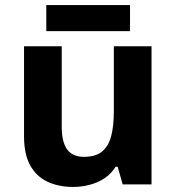

<svg xmlns="http://www.w3.org/2000/svg" viewBox="-20 -729 697 759"><path d="M579 -546V0H465L445 -70H437Q420 -42 393.5 -24.5Q367 -7 335 1.5Q303 10 269 10Q211 10 167 -11Q123 -32 99 -76Q75 -120 75 -190V-546H224V-227Q224 -169 245 -139Q266 -109 312 -109Q358 -109 383.5 -130Q409 -151 419.5 -191Q430 -231 430 -289V-546ZM494 -709V-606H163V-709Z"/></svg>

Font: Noto Sans Devanagari
Style: Bold
Weight: 700
Version: Version 2.003